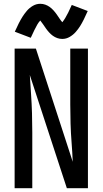

<svg xmlns="http://www.w3.org/2000/svg" viewBox="-20 -991 540 1011"><path d="M308 -786Q329 -786 347.5 -797Q366 -808 379 -823Q392 -838 401.5 -853Q411 -868 421 -888Q431 -908 442 -933L358 -965Q348 -942 339 -924.5Q330 -907 323.5 -896Q317 -885 308 -874Q301 -882 293 -894Q285 -906 278 -916Q271 -926 261.5 -936.5Q252 -947 241.5 -954.5Q231 -962 218.5 -966.5Q206 -971 192 -971Q171 -971 152.5 -960Q134 -949 121 -933.5Q108 -918 98.5 -903Q89 -888 79 -868.5Q69 -849 58 -824L142 -792Q152 -815 161 -832.5Q170 -850 176 -861Q182 -872 192 -883Q198 -876 206.5 -863.5Q215 -851 222 -841Q229 -831 238.5 -820.5Q248 -810 258.5 -802.5Q269 -795 281.5 -790.5Q294 -786 308 -786ZM57 0H150V-294Q150 -345 148.5 -395Q147 -445 143.5 -495.5Q140 -546 137 -596L332 0H443V-735H350V-441Q350 -391 351.5 -340.5Q353 -290 357 -239.5Q361 -189 363 -139L169 -735H57Z"/></svg>

Font: Iosevka SS08 Medium
Style: Regular
Weight: 500
Monospace: yes
Designer: Belleve Invis
Foundry: Belleve Invis
Version: Version 3.4.3; ttfautohint (v1.8.3)